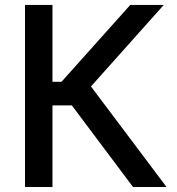

<svg xmlns="http://www.w3.org/2000/svg" viewBox="-20 -747 707 767"><path d="M511.4 0H645.2L343.4 -401.6L634.2 -727.3H500.4L225.5 -420.1H189.6V-727.3H79.9V0H189.6V-326H267Z"/></svg>

Font: Magic Ui Pro Medium
Style: Regular
Weight: 500
Designer: Stefan Endress, Andreas Faust
Version: Version 1.000;FEAKit 1.0